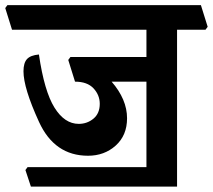

<svg xmlns="http://www.w3.org/2000/svg" viewBox="-46 -669 815 735"><path d="M723.1 -649.4 749 -566.4 740.7 -555.2H631.8V45.4H72.3L51.3 -18.1L59.6 -29.3H514.6V-356.4H381.3Q410.6 -322.8 425.5 -287.6Q440.4 -252.4 440.4 -216.3Q440.4 -150.9 397 -111.8Q353.5 -72.8 291 -72.8Q162.6 -72.8 103.3 -202.4Q43.9 -332 43.9 -396Q43.9 -428.2 57.4 -442.9Q70.8 -457.5 103 -460.4Q123.5 -319.8 162.4 -257.3Q201.2 -194.8 255.4 -194.8Q287.6 -194.8 311.8 -214.8Q335.9 -234.9 335.9 -271.5Q335.9 -305.2 312 -330.8Q288.1 -356.4 241.2 -356.4L215.3 -439.5L223.6 -450.7H514.6V-555.2H0L-25.9 -638.2L-17.6 -649.4Z"/></svg>

Font: Sitara
Style: Bold
Weight: 700
Designer: Neelakash Kshetrimayum
Foundry: Neelakash Kshetrimayum
Version: Version 1.000;PS Version 1.000;PS 1.0;hotconv 1.;hotconv 1.0